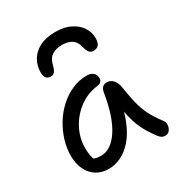

<svg xmlns="http://www.w3.org/2000/svg" viewBox="-187 -926 997 1065"><g transform="rotate(-30 311.0 -393.5)"><path d="M202.2 10Q157 10 123.6 -11Q90.2 -32 72 -70.1Q53.8 -108.2 53.8 -159Q53.8 -207 68.9 -255.9Q84 -304.8 111 -348.7Q138 -392.6 175.6 -426.8Q213.2 -461 258.2 -480.7Q303.2 -500.4 353.8 -500.4Q376.6 -500.4 392 -488.1Q407.4 -475.8 407.4 -452Q407.4 -439.8 399.9 -431.5Q392.4 -423.2 377 -421Q307 -412.4 254.6 -372.2Q202.2 -332 173.1 -274.9Q144 -217.8 144 -155.8Q144 -127.4 148.8 -103.9Q153.6 -80.4 170.6 -43.4L119 -111.8Q141.6 -89.2 157.4 -82Q173.2 -74.8 200.4 -74.8Q264.2 -74.8 314.6 -150.7Q365 -226.6 388.4 -372Q391.6 -390.8 401.7 -401.6Q411.8 -412.4 428.8 -412.4Q453.4 -412.4 470 -393.7Q486.6 -375 490.8 -344.8Q499.6 -287.4 510.3 -241.6Q521 -195.8 541.1 -155.2Q561.2 -114.6 595.4 -70.2Q604 -59.8 604.9 -46.7Q605.8 -33.6 601.3 -21.2Q596.8 -8.8 587.5 -0.9Q578.2 7 565.2 7Q551 7 542.2 1.2Q533.4 -4.6 525.4 -14.4Q505.8 -40.6 488.8 -67.5Q471.8 -94.4 458 -128.9Q444.2 -163.4 434.3 -210.6Q424.4 -257.8 419.8 -323.4L452.6 -323.8Q439.4 -231.8 413.2 -167.6Q387 -103.4 352.2 -64.5Q317.4 -25.6 278.7 -7.8Q240 10 202.2 10ZM322.6 -797Q379.4 -797 418.9 -777.1Q458.4 -757.2 479.1 -725.2Q499.8 -693.2 499.8 -657Q499.8 -625.6 488.1 -612.7Q476.4 -599.8 456 -599.8Q438.8 -599.8 429.1 -610.7Q419.4 -621.6 411.4 -652.8Q404.2 -685.4 379.9 -700.8Q355.6 -716.2 319.6 -716.2Q281.6 -716.2 256.5 -701.3Q231.4 -686.4 221.8 -652.2Q213.8 -619.2 204.6 -607Q195.4 -594.8 178.6 -594.8Q159.8 -594.8 150 -606.6Q140.2 -618.4 140.2 -642.6Q140.2 -684.8 160.5 -719.9Q180.8 -755 221.3 -776Q261.8 -797 322.6 -797Z"/></g></svg>

Font: Shantell Sans Light
Style: Regular
Weight: 300
Designer: Stephen Nixon, Anya Danilova, Shantell Martin
Foundry: Arrow Type
Version: Version 1.011;[c5ecc13dd]